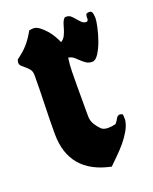

<svg xmlns="http://www.w3.org/2000/svg" viewBox="-116 -655 577 725"><g transform="rotate(-20 172.0 -292.0)"><path d="M90 -586Q100 -588 107 -588Q119 -588 131.5 -578.5Q144 -569 155.5 -556Q167 -543 175.5 -528Q184 -513 188 -503Q199 -510 204.5 -520.5Q210 -531 213.5 -542.5Q217 -554 220.5 -565.5Q224 -577 232 -586L238 -587Q250 -587 257.5 -580Q265 -573 272 -564.5Q279 -556 286.5 -549Q294 -542 305 -542Q312 -544 311.5 -554Q311 -564 314 -571Q320 -574 326 -574Q337 -574 339 -563Q341 -552 341 -544Q341 -533 335.5 -508Q330 -483 321 -457.5Q312 -432 299.5 -412.5Q287 -393 274 -393Q260 -393 250 -399.5Q240 -406 232 -414Q224 -422 215 -429.5Q206 -437 193 -439Q189 -413 188.5 -383.5Q188 -354 188 -327V-206Q188 -188 196.5 -173.5Q205 -159 217 -147Q222 -142 229.5 -140Q237 -138 244 -138Q252 -138 259.5 -139Q267 -140 275 -142Q282 -149 287.5 -160Q293 -171 304 -171L314 -167L315 -145Q312 -124 300 -103Q288 -82 272 -63Q256 -44 238 -26.5Q220 -9 207 4Q47 -29 47 -186Q47 -243 49 -304.5Q51 -366 51 -420Q51 -435 44.5 -443.5Q38 -452 30 -458.5Q22 -465 15.5 -471Q9 -477 9 -485Q9 -488 10 -491.5Q11 -495 12 -498Q39 -517 56.5 -537Q74 -557 90 -586Z"/></g></svg>

Font: CAT Schmalfette Thannhaeuser
Style: Regular
Weight: 700
Designer: Peter Wiegel nach Herbert Thanhaeuser 1939/40
Foundry: CAT-Fonts, Peter Wiegel
Version: Version 1.000